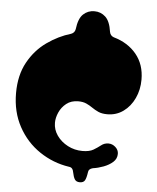

<svg xmlns="http://www.w3.org/2000/svg" viewBox="-55 -763 726 887"><g transform="rotate(5 308.0 -319.5)"><path d="M348 77Q332 77 325 66.5Q318 56 313 31Q312 23 307 17Q302 11 292 10Q218 -1 155.5 -43Q93 -85 56 -153Q19 -221 19 -308Q19 -391 52 -451Q85 -511 138 -548.5Q191 -586 249 -603Q265 -609 268 -626Q274 -676 295.5 -696Q317 -716 347 -716Q377 -716 398.5 -696Q420 -676 427 -627Q430 -610 446 -604Q513 -585 552 -537.5Q591 -490 591 -420Q591 -373 572.5 -333.5Q554 -294 521.5 -270.5Q489 -247 447 -247Q422 -247 405.5 -254.5Q389 -262 375.5 -271.5Q362 -281 346.5 -288Q331 -295 309 -295Q276 -295 254 -277.5Q232 -260 221 -235Q210 -210 210 -187Q210 -155 229 -128Q248 -101 279.5 -84.5Q311 -68 348 -68Q380 -68 398.5 -79Q417 -90 431.5 -101.5Q446 -113 465 -113Q483 -113 497.5 -100Q512 -87 512 -69Q512 -46 494.5 -30.5Q477 -15 451.5 -5.5Q426 4 403 7Q383 12 382 27Q378 55 371.5 66Q365 77 348 77Z"/></g></svg>

Font: Matemasie
Style: Regular
Weight: 400
Designer: Adam Yeo
Version: Version 1.001; ttfautohint (v1.8.4.7-5d5b)